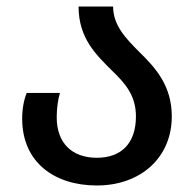

<svg xmlns="http://www.w3.org/2000/svg" viewBox="-20 -559 600 589"><path d="M277 10C411 10 507 -75 507 -202C507 -297 456 -352 407 -400C365 -442 327 -482 327 -539H221C221 -440 277 -389 325 -341C363 -304 397 -267 397 -202C397 -119 352 -75 277 -75C202 -75 154 -119 154 -199C154 -228 158 -255 164 -274H62C54 -255 48 -227 48 -195C48 -61 147 10 277 10Z"/></svg>

Font: Noto Sans Georgian Medium
Style: Regular
Weight: 500
Designer: Monotype Design Team, Akaki Razmadze
Foundry: Google LLC
Version: Version 2.005